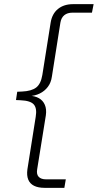

<svg xmlns="http://www.w3.org/2000/svg" viewBox="-20 -725 471 925"><path d="M195 180Q164 180 144 170Q124 160 116 140Q108 120 112 91L152 -162Q159 -203 143 -221.5Q127 -240 79 -242L57 -243L63 -283L86 -284Q132 -286 154.5 -303.5Q177 -321 184 -364L224 -616Q231 -659 259.5 -682Q288 -705 332 -705H431L423 -664H329Q305 -664 290 -652Q275 -640 271 -616L230 -356Q226 -327 210.5 -306.5Q195 -286 171.5 -274.5Q148 -263 120 -262V-264Q148 -263 167.5 -252Q187 -241 196 -220Q205 -199 201 -170L159 91Q155 115 166.5 127Q178 139 202 139H297L290 180Z"/></svg>

Font: Nunito Sans 10pt SemiExpanded ExtraLight
Style: Italic
Weight: 250
Width: 6
Italic angle: -9°
Designer: Vernon Adams
Foundry: Vernon Adams
Version: Version 3.101;gftools[0.9.27]